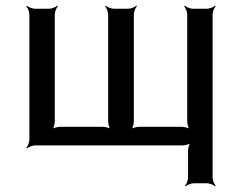

<svg xmlns="http://www.w3.org/2000/svg" viewBox="-20 -515 857 680"><path d="M646 20V114C646 123 640 138 635 143L637 145C642 140 657 134 666 134H713C722 134 737 140 742 145L744 143C739 138 733 123 733 114V-464C733 -473 739 -488 744 -493L742 -495C737 -490 722 -484 713 -484H663C654 -484 639 -490 634 -495L632 -493C637 -488 643 -473 643 -464V-86C643 -77 647 -60 652 -55L654 -57C649 -62 632 -66 623 -66H474C465 -66 448 -62 443 -57L445 -55C450 -60 454 -77 454 -86V-464C454 -473 460 -488 465 -493L463 -495C458 -490 443 -484 434 -484H383C374 -484 359 -490 354 -495L352 -493C357 -488 363 -473 363 -464V-86C363 -77 367 -60 372 -55L374 -57C369 -62 352 -66 343 -66H194C185 -66 168 -62 163 -57L165 -55C170 -60 174 -77 174 -86V-464C174 -473 180 -488 185 -493L183 -495C178 -490 163 -484 154 -484H104C95 -484 80 -490 75 -495L73 -493C78 -488 84 -473 84 -464V-20C84 -11 78 4 73 9L75 11C80 6 95 0 104 0H626C635 0 652 -4 657 -9L655 -11C650 -6 646 11 646 20Z"/></svg>

Font: Gamestation Storm
Style: Regular
Weight: 400
Designer: Jonas Hecksher
Foundry: Jonas Hecksher, Playtypeª, e-types AS
Version: Version 1.003